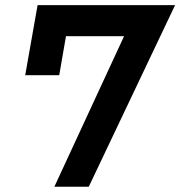

<svg xmlns="http://www.w3.org/2000/svg" viewBox="-20 -713 688 733"><path d="M187.5 0 453.6 -574.7H231.9L206.1 -425.8H76.2L123.5 -693.4H648.4L318.8 0Z"/></svg>

Font: Cascadia Mono
Style: Bold Italic
Weight: 700
Italic angle: -10°
Monospace: yes
Designer: Aaron Bell
Foundry: Saja Typeworks
Version: Version 2404.023; ttfautohint (v1.8.4)